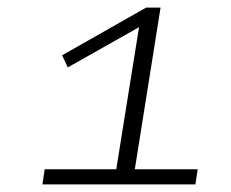

<svg xmlns="http://www.w3.org/2000/svg" viewBox="-20 -725 610 507"><path d="M92 -238 98 -278H287L350 -671L368 -665L159 -547L144 -579L366 -705H404L336 -278H502L496 -238Z"/></svg>

Font: Nunito Sans 7pt Expanded ExtraLight
Style: Italic
Weight: 250
Width: 7
Italic angle: -9°
Designer: Vernon Adams
Foundry: Vernon Adams
Version: Version 3.101;gftools[0.9.27]